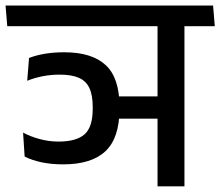

<svg xmlns="http://www.w3.org/2000/svg" viewBox="-40 -654 774 674"><path d="M-14.5 -562H663.5L657.5 -634.5H-20.5ZM62 -450.5 55.5 -370.5Q82 -381 110.2 -386.5Q138.5 -392 170 -392Q210.5 -392 236 -381.2Q261.5 -370.5 273.5 -345.5Q285.5 -320.5 285.5 -278.5V-272Q285.5 -207.5 256.5 -182.2Q227.5 -157 165.5 -157Q132 -157 99.5 -165.8Q67 -174.5 41 -188.5L46.5 -104.5Q73 -91 107.2 -84Q141.5 -77 181.5 -77Q281.5 -77 330.5 -123.5Q379.5 -170 379.5 -271.5V-280Q379.5 -380.5 331 -425.5Q282.5 -470.5 185.5 -470.5Q149.5 -470.5 118.8 -465.5Q88 -460.5 62 -450.5ZM359 -315.5 358.5 -237.5H533V-315.5ZM607.5 -587.5H513V0H607.5ZM466.5 -562H714L708 -634.5H460.5Z"/></svg>

Font: Anek Devanagari Medium
Style: Regular
Weight: 500
Designer: Kailash Malviya (Devanagari) & Yesha Goshar (Latin)
Foundry: Ek Type
Version: Version 1.003